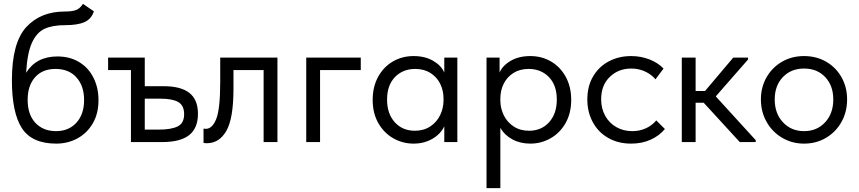

<svg xmlns="http://www.w3.org/2000/svg" viewBox="-20 -740 4474 1000"><path d="M493 -218Q493 -148 463 -97Q433 -46 383 -19Q333 8 273 8Q146 8 94 -72.5Q42 -153 42 -322Q42 -517 116.5 -598.5Q191 -680 318 -680Q356 -680 376.5 -688Q397 -696 412 -720L469 -681Q456 -641 420.5 -625Q385 -609 320 -609Q253 -609 212 -590Q171 -571 146.5 -517.5Q122 -464 116 -361Q169 -446 279 -446Q344 -446 392.5 -416.5Q441 -387 467 -335Q493 -283 493 -218ZM418 -219Q418 -292 378.5 -336.5Q339 -381 269 -381Q201 -381 162.5 -337.5Q124 -294 124 -220Q124 -143 164.5 -100Q205 -57 272 -57Q338 -57 378 -101Q418 -145 418 -219Z M662 0V-375H543V-440H734V-291H833Q922 -291 966.5 -256Q1011 -221 1011 -147Q1011 -73 965.5 -36.5Q920 0 823 0ZM809 -65Q871 -65 905 -81.5Q939 -98 939 -145Q939 -191 908.5 -208.5Q878 -226 817 -226H734V-65Z M1040 4V-70Q1045 -69 1052 -69Q1086 -69 1106.5 -121Q1127 -173 1127 -314V-440H1425V0H1353V-375H1196V-278Q1196 -123 1159 -58.5Q1122 6 1057 6Q1046 6 1040 4Z M1647 0H1575V-440H1859V-375H1647Z M2294 -440H2362V0H2294V-82Q2275 -42 2232 -17Q2189 8 2134 8Q2077 8 2028 -20Q1979 -48 1950 -99.5Q1921 -151 1921 -220Q1921 -288 1949.5 -340Q1978 -392 2026.5 -420Q2075 -448 2134 -448Q2194 -448 2236.5 -423Q2279 -398 2294 -362ZM2290 -217V-227Q2290 -268 2273 -303Q2256 -338 2222.5 -359.5Q2189 -381 2143 -381Q2078 -381 2037 -338.5Q1996 -296 1996 -221Q1996 -148 2036 -103.5Q2076 -59 2141 -59Q2187 -59 2221 -81.5Q2255 -104 2272.5 -140.5Q2290 -177 2290 -217Z M2955 -220Q2955 -151 2926 -99.5Q2897 -48 2848 -20Q2799 8 2742 8Q2689 8 2648 -14.5Q2607 -37 2586 -74V240H2514V-440H2582V-362Q2597 -398 2639.5 -423Q2682 -448 2742 -448Q2801 -448 2849.5 -420Q2898 -392 2926.5 -340Q2955 -288 2955 -220ZM2880 -221Q2880 -296 2839 -338.5Q2798 -381 2733 -381Q2687 -381 2653.5 -359.5Q2620 -338 2603 -303Q2586 -268 2586 -227V-217Q2586 -177 2603.5 -140.5Q2621 -104 2655 -81.5Q2689 -59 2735 -59Q2800 -59 2840 -103.5Q2880 -148 2880 -221Z M3039 -222Q3039 -291 3069 -342Q3099 -393 3151 -420.5Q3203 -448 3267 -448Q3317 -448 3361.5 -431Q3406 -414 3436 -383L3394 -327Q3372 -353 3339 -368Q3306 -383 3268 -383Q3201 -383 3156 -339.5Q3111 -296 3111 -223Q3111 -175 3132 -137Q3153 -99 3190 -78Q3227 -57 3273 -57Q3312 -57 3344.5 -72Q3377 -87 3398 -113L3443 -68Q3414 -33 3369 -12.5Q3324 8 3267 8Q3199 8 3147 -22Q3095 -52 3067 -104.5Q3039 -157 3039 -222Z M3876 -430 3708 -238 3916 -10V0H3833L3645 -205H3603V0H3531V-440H3603V-266H3652L3799 -440H3876Z M3943 -222Q3943 -286 3972.5 -337.5Q4002 -389 4053 -418.5Q4104 -448 4168 -448Q4232 -448 4283 -418.5Q4334 -389 4363 -337.5Q4392 -286 4392 -222Q4392 -157 4362.5 -104.5Q4333 -52 4282 -22Q4231 8 4168 8Q4105 8 4053.5 -22.5Q4002 -53 3972.5 -105.5Q3943 -158 3943 -222ZM4320 -222Q4320 -294 4278 -338.5Q4236 -383 4168 -383Q4100 -383 4057.5 -338.5Q4015 -294 4015 -222Q4015 -149 4058 -103Q4101 -57 4168 -57Q4235 -57 4277.5 -103Q4320 -149 4320 -222Z"/></svg>

Font: Tilda Sans
Style: Regular
Weight: 400
Designer: ParaType Ltd
Foundry: ParaType Ltd
Version: Version 1.002W